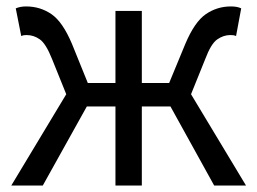

<svg xmlns="http://www.w3.org/2000/svg" viewBox="-20 -577 800 597"><path d="M15 0 186 -284 142 -393Q123 -441 104 -454.5Q85 -468 63 -468Q58 -468 54.5 -467.5Q51 -467 46 -465L29 -551Q43 -557 61 -557Q105 -557 140 -533Q175 -509 204 -440L253 -319H339V-543H421V-319H506L556 -440Q585 -509 620 -533Q655 -557 698 -557Q718 -557 730 -551L714 -465Q709 -467 705.5 -467.5Q702 -468 696 -468Q675 -468 655.5 -454.5Q636 -441 618 -393L574 -284L745 0H646L510 -246H421V0H339V-246H250L113 0Z"/></svg>

Font: Chiron Sans HK TT
Style: Regular
Weight: 400
Designer: Ryoko NISHIZUKA 西塚涼子 (kana, bopomofo & ideographs); Paul D. Hunt (Latin, Greek & Cyrillic); Sandoll Communications 산돌커뮤니
Foundry: Adobe
Version: Version 2.022;hotconv 1.0.109;makeotfexe 2.5.65596